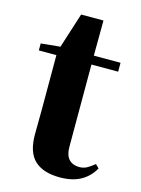

<svg xmlns="http://www.w3.org/2000/svg" viewBox="-111 -773 630 855"><g transform="rotate(15 203.5 -345.5)"><path d="M250 17.1Q173.3 17.1 133.8 -19.8Q94.2 -56.6 94.2 -139.2Q94.2 -168.9 94.7 -193.6Q95.2 -218.3 95.2 -249V-504.9H14.2V-537.1L103 -545.9L154.8 -708H257.8L256.8 -545.9H379.9V-504.9H256.8V-127Q256.8 -86.4 274.4 -68.1Q292 -49.8 321.8 -49.8Q340.8 -49.8 355.7 -57.6Q370.6 -65.4 391.1 -82L407.2 -65.9Q384.3 -25.4 345.9 -4.2Q307.6 17.1 250 17.1Z"/></g></svg>

Font: Source Han Serif TW Heavy
Style: Regular
Weight: 900
Designer: Ryoko NISHIZUKA Ë•øÂ°öÊ∂ºÂ≠ê (kana & ideographs); Frank Grie√ühammer (Latin, Greek & Cyrillic); Wenlong ZHANG Âº†ÊñáÈæô 
Foundry: Adobe
Version: Version 2.003;hotconv 1.1.1;makeotfexe 2.6.0